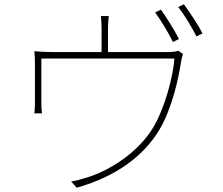

<svg xmlns="http://www.w3.org/2000/svg" viewBox="-20 -849 1040 896"><path d="M815 -667C793 -711 756 -769 731 -804L704 -791C731 -754 768 -693 787 -653ZM484 -606V-716C484 -729 485 -755 488 -774H451C453 -755 454 -729 454 -716V-606H225C193 -606 164 -608 140 -610C143 -590 143 -562 143 -542V-364C143 -352 142 -330 140 -320H176C174 -331 173 -352 173 -365V-576H794C788 -494 751 -347 693 -251C627 -142 496 -52 377 -18C355 -11 333 -5 312 -2L338 27C526 -26 651 -124 721 -239C783 -339 815 -492 824 -556C827 -574 831 -590 834 -597L812 -612C804 -609 791 -606 758 -606ZM812 -816C841 -779 874 -724 897 -679L925 -693C905 -732 865 -793 838 -829Z"/></svg>

Font: Noto Sans CJK Thin
Style: Regular
Weight: 100
Designer: Ryoko NISHIZUKA (kana & ideographs); Paul D. Hunt (Latin, Greek & Cyrillic); Wenlong ZHANG (bopomofo); Sandoll Communica
Foundry: Adobe Systems Incorporated
Version: Version 1.000;PS 1;hotconv 1.0.78;makeotf.lib2.5.61930